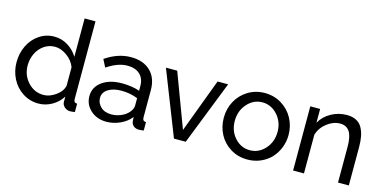

<svg xmlns="http://www.w3.org/2000/svg" viewBox="-71 -1114 3018 1508"><g transform="rotate(15 1437.5 -360.0)"><path d="M37.1 -259.8Q37.1 -333.5 67.1 -395.3Q97.2 -457 151.9 -493.9Q206.5 -530.8 273.9 -530.8Q334.5 -530.8 384.5 -499.3Q434.6 -467.8 464.8 -418V-730H553.2V-100.1Q553.2 -83.5 559.6 -75.9Q565.9 -68.4 581.1 -67.9V0Q555.7 3.9 542 3.9Q516.1 3.9 496.6 -13.9Q477.1 -31.7 477.1 -54.2V-98.1Q446.3 -48.3 394.5 -19.3Q342.8 9.8 286.1 9.8Q215.3 9.8 157.7 -27.6Q100.1 -64.9 68.6 -126.5Q37.1 -188 37.1 -259.8ZM464.8 -183.1V-333Q446.3 -383.8 397.5 -419.4Q348.6 -455.1 298.8 -455.1Q249 -455.1 209.2 -426.8Q169.4 -398.4 148.7 -353.8Q127.9 -309.1 127.9 -258.8Q127.9 -179.2 179.9 -122.6Q231.9 -65.9 307.1 -65.9Q356.4 -65.9 405.8 -101.1Q455.1 -136.2 464.8 -183.1Z M658.7 -150.9Q658.7 -224.6 720.5 -269.3Q782.2 -314 881.8 -314Q962.9 -314 1024.9 -292V-330.1Q1024.9 -390.6 988.5 -424.8Q952.1 -459 886.7 -459Q810.1 -459 720.7 -398.9L689 -460.9Q792 -530.8 897 -530.8Q997.1 -530.8 1054.9 -475.1Q1112.8 -419.4 1112.8 -320.8V-100.1Q1112.8 -83.5 1119.4 -76.2Q1126 -68.8 1141.1 -67.9V0Q1117.2 3.9 1103 3.9Q1073.7 3.9 1057.1 -12Q1040.5 -27.8 1039.1 -48.8L1037.1 -82Q1003.4 -39.1 949 -14.6Q894.5 9.8 838.9 9.8Q760.7 9.8 709.7 -36.6Q658.7 -83 658.7 -150.9ZM999 -113.8Q1010.7 -127 1017.8 -141.8Q1024.9 -156.7 1024.9 -167V-231.9Q961.4 -256.8 893.1 -256.8Q825.2 -256.8 783.9 -230.2Q742.7 -203.6 742.7 -158.2Q742.7 -117.7 774.4 -86.9Q806.2 -56.2 861.8 -56.2Q901.9 -56.2 939.2 -72Q976.6 -87.9 999 -113.8Z M1386.7 0 1181.6 -522H1273.4L1437.5 -84L1601.6 -522H1687.5L1482.4 0Z M1984.9 -530.8Q2060.5 -530.8 2121.6 -493.4Q2182.6 -456.1 2215.8 -394.3Q2249 -332.5 2249 -259.8Q2249 -205.6 2229.7 -156.5Q2210.4 -107.4 2176.3 -70.6Q2142.1 -33.7 2092.3 -12Q2042.5 9.8 1984.9 9.8Q1908.2 9.8 1847.7 -27.3Q1787.1 -64.5 1754.6 -125.7Q1722.2 -187 1722.2 -259.8Q1722.2 -332.5 1755.1 -394.3Q1788.1 -456.1 1848.9 -493.4Q1909.7 -530.8 1984.9 -530.8ZM2159.2 -261.2Q2159.2 -341.8 2108.2 -398.4Q2057.1 -455.1 1984.9 -455.1Q1913.6 -455.1 1862.8 -397.7Q1812 -340.3 1812 -258.8Q1812 -177.2 1862.3 -121.6Q1912.6 -65.9 1984.9 -65.9Q2057.1 -65.9 2108.2 -122.8Q2159.2 -179.7 2159.2 -261.2Z M2808.6 0H2720.7V-292Q2720.7 -374.5 2695.3 -413.3Q2669.9 -452.1 2617.7 -452.1Q2563 -452.1 2512.2 -412.8Q2461.4 -373.5 2443.8 -314.9V0H2355.5V-522H2435.5V-410.2Q2466.3 -465.3 2525.1 -498Q2584 -530.8 2652.8 -530.8Q2696.8 -530.8 2728 -514.6Q2759.3 -498.5 2776.4 -468Q2793.5 -437.5 2801 -399.7Q2808.6 -361.8 2808.6 -312Z"/></g></svg>

Font: Rawline Medium
Style: Regular
Weight: 500
Designer: Matt McInerney, Pablo Impallari, Rodrigo Fuenzalida
Foundry: Matt McInerney, Pablo Impallari, Rodrigo Fuenzalida
Version: Version 4.020;PS 004.020;hotconv 1.0.88;makeotf.lib2.5.64775